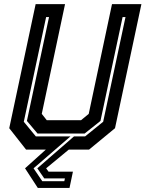

<svg xmlns="http://www.w3.org/2000/svg" viewBox="-20 -720 700 924"><path d="M162 184.5 100.5 90 200.5 0H105.5L24.5 -103L151.5 -700H293L181 -172L205 -141.5H370L407 -172L519 -700H660.5L533.5 -103L408.5 0H311L202 90L213.5 106H331L314.5 184.5ZM183.5 152H289.5L292.5 138.5H193L159.5 90L336 -63.5H389.5L476.5 -134L584 -638H570L463.5 -138L387.5 -77.5H160.5L109.5 -138L216 -638H202L94.5 -134L152.5 -63.5H319L141.5 90Z"/></svg>

Font: Tourney Thin
Style: Italic
Weight: 100
Italic angle: -12°
Designer: Tyler Finck
Foundry: Etcetera Type Co
Version: Version 1.015